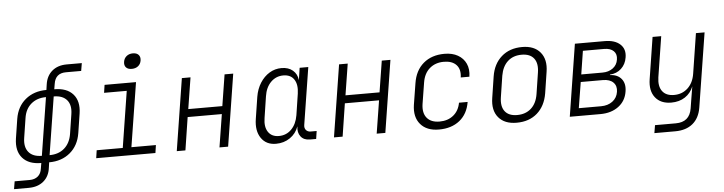

<svg xmlns="http://www.w3.org/2000/svg" viewBox="-53 -1025 5506 1460"><g transform="rotate(-5 2700.0 -295.0)"><path d="M219 41 226 0Q130 0 83 -54Q36 -108 50 -202L73 -350Q88 -443 152.5 -496.5Q217 -550 313 -550L319 -591Q328 -656 371.5 -693Q415 -730 484 -730H599L589 -671H473Q392 -671 380 -591L373 -550Q469 -550 516 -496.5Q563 -443 549 -350L526 -202Q511 -108 446.5 -54Q382 0 286 0L280 41Q272 106 228 143Q184 180 115 180H2L12 121H126Q165 121 189.5 100.5Q214 80 219 41ZM235 -54 305 -496Q236 -496 191 -457.5Q146 -419 136 -350L113 -202Q102 -132 134.5 -93Q167 -54 235 -54ZM294 -54Q363 -54 407.5 -93Q452 -132 463 -202L486 -350Q497 -419 464.5 -457.5Q432 -496 364 -496Z M645 0 654 -60H853L921 -490H748L757 -550H997L919 -60H1106L1097 0ZM974 -653Q945 -653 930.5 -668.5Q916 -684 920 -711Q924 -738 943.5 -754Q963 -770 992 -770Q1021 -770 1035.5 -754Q1050 -738 1046 -711Q1042 -684 1022.5 -668.5Q1003 -653 974 -653Z M1260 0 1347 -550H1413L1375 -311H1635L1673 -550H1739L1652 0H1586L1626 -251H1365L1326 0Z M2017 10Q1942 10 1904 -46Q1866 -102 1880 -191L1906 -358Q1916 -418 1945 -463.5Q1974 -509 2016 -534.5Q2058 -560 2108 -560Q2161 -560 2194 -532Q2227 -504 2232 -457L2246 -550H2312L2243 -114Q2239 -90 2252 -75Q2265 -60 2288 -60H2333L2324 0H2277Q2230 0 2206.5 -30.5Q2183 -61 2190 -108Q2171 -54 2124.5 -22Q2078 10 2017 10ZM2044 -47Q2101 -47 2140 -86.5Q2179 -126 2190 -193L2215 -356Q2225 -424 2199 -463.5Q2173 -503 2117 -503Q2061 -503 2021.5 -463.5Q1982 -424 1972 -356L1947 -193Q1936 -126 1962.5 -86.5Q1989 -47 2044 -47Z M2460 0 2547 -550H2613L2575 -311H2835L2873 -550H2939L2852 0H2786L2826 -251H2565L2526 0Z M3261 10Q3168 10 3120.5 -45.5Q3073 -101 3087 -194L3113 -356Q3128 -453 3191 -506.5Q3254 -560 3352 -560Q3412 -560 3454 -536Q3496 -512 3515.5 -469.5Q3535 -427 3526 -370H3460Q3469 -432 3437 -466Q3405 -500 3342 -500Q3277 -500 3233.5 -462.5Q3190 -425 3179 -356L3153 -194Q3143 -126 3174.5 -88Q3206 -50 3271 -50Q3334 -50 3376.5 -84.5Q3419 -119 3430 -180H3496Q3481 -89 3419 -39.5Q3357 10 3261 10Z M3854 10Q3762 10 3716 -45Q3670 -100 3685 -194L3710 -356Q3725 -451 3787 -505.5Q3849 -560 3945 -560Q4037 -560 4083 -504.5Q4129 -449 4114 -356L4089 -194Q4073 -98 4011.5 -44Q3950 10 3854 10ZM3863 -48Q3928 -48 3970 -86Q4012 -124 4023 -194L4048 -356Q4059 -426 4029.5 -464Q4000 -502 3936 -502Q3871 -502 3829.5 -464Q3788 -426 3776 -356L3751 -194Q3740 -124 3769.5 -86Q3799 -48 3863 -48Z M4260 0 4347 -550H4574Q4652 -550 4692.5 -512.5Q4733 -475 4722 -412Q4714 -361 4679 -328.5Q4644 -296 4593 -293L4592 -289Q4650 -287 4679.5 -250.5Q4709 -214 4699 -154Q4688 -83 4632.5 -41.5Q4577 0 4494 0ZM4375 -313H4537Q4584 -313 4616.5 -337Q4649 -361 4655 -402Q4662 -443 4637.5 -467Q4613 -491 4565 -491H4403ZM4334 -59H4504Q4556 -59 4591.5 -85.5Q4627 -112 4634 -158Q4641 -202 4614.5 -229Q4588 -256 4535 -256H4366Z M4890 180 4900 120H5059Q5164 120 5181 17L5192 -52L5208 -149Q5188 -98 5144 -69Q5100 -40 5039 -40Q4958 -40 4917 -92Q4876 -144 4890 -232L4940 -550H5006L4957 -240Q4947 -172 4975.5 -134Q5004 -96 5065 -96Q5127 -96 5169.5 -135.5Q5212 -175 5223 -244L5271 -550H5337L5247 17Q5234 96 5183 138Q5132 180 5049 180Z"/></g></svg>

Font: JetBrains Mono NL ExtraLight
Style: Italic
Weight: 200
Italic angle: -9°
Monospace: yes
Designer: Philipp Nurullin, Konstantin Bulenkov
Foundry: JetBrains
Version: Version 2.305; ttfautohint (v1.8.4.7-5d5b)